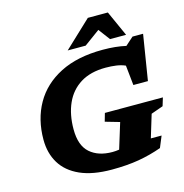

<svg xmlns="http://www.w3.org/2000/svg" viewBox="-132 -1056 1139 1191"><g transform="rotate(-15 437.0 -461.0)"><path d="M471.5 -91.5Q491.5 -91.5 515 -95L565.5 -259L473.5 -285.5L488.5 -338H861L845 -285.5L767.5 -258L723 -111.5H792L762 -39Q689.5 -13 613.8 0Q538 13 440 13Q317.5 13 237 -23Q156.5 -59 117 -124Q77.5 -189 77.5 -275.5Q77.5 -406 134.2 -506.2Q191 -606.5 302.2 -663.2Q413.5 -720 576.5 -720Q660.5 -720 725 -705L776.5 -751H844.5L797.5 -459.5H704L690.5 -587.5Q665 -599 632.8 -603.5Q600.5 -608 565 -608Q468 -608 403.2 -567.8Q338.5 -527.5 306.5 -455.8Q274.5 -384 274.5 -289.5Q274.5 -185.5 328 -138.5Q381.5 -91.5 471.5 -91.5ZM366 -772 539 -935H667.5L741 -772H638L582.5 -846L481.5 -772Z"/></g></svg>

Font: Newsreader 6pt
Style: Bold Italic
Weight: 700
Italic angle: -17°
Designer: Hugues Gentile
Foundry: Production Type
Version: Version 1.003; ttfautohint (v1.8.3)